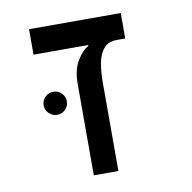

<svg xmlns="http://www.w3.org/2000/svg" viewBox="-70 -656 725 725"><g transform="rotate(-10 293.0 -293.0)"><path d="M439 -585.9V-488.3H87.4V-585.9ZM296.9 -484.4V-520.5L407.2 -488.3Q373 -488.3 355.7 -467Q338.4 -445.8 332.5 -412.1Q326.7 -378.4 326.7 -340.3V0H232.4V-349.6Q232.4 -404.8 253.4 -439.2Q274.4 -473.6 296.9 -484.4ZM136.2 -249Q118.2 -249 105 -262Q91.8 -274.9 91.8 -293Q91.8 -311.5 105 -324.5Q118.2 -337.4 136.2 -337.4Q154.8 -337.4 167.7 -324.5Q180.7 -311.5 180.7 -293Q180.7 -274.9 167.7 -262Q154.8 -249 136.2 -249Z"/></g></svg>

Font: Cascadia Mono
Style: Regular
Weight: 400
Monospace: yes
Designer: Aaron Bell
Foundry: Saja Typeworks
Version: Version 2404.023